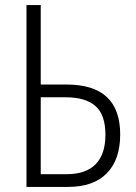

<svg xmlns="http://www.w3.org/2000/svg" viewBox="-20 -734 534 754"><path d="M84 -714H140V-402H242Q452 -402 452 -206Q452 -107 399.5 -53.5Q347 0 247 0H84ZM242 -50Q317 -50 355.5 -89Q394 -128 394 -205Q394 -283 355 -317.5Q316 -352 237 -352H140V-50Z"/></svg>

Font: Noto Sans Display Light Narrow
Style: Regular
Weight: 300
Width: 4
Designer: Monotype Design team
Foundry: Monotype Imaging Inc.
Version: Version 1.000